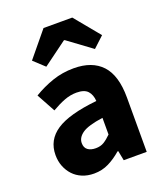

<svg xmlns="http://www.w3.org/2000/svg" viewBox="-139 -837 805 942"><g transform="rotate(-20 263.5 -366.0)"><path d="M190 12Q156 12 128.5 0.5Q101 -11 82 -31.5Q63 -52 52.5 -79Q42 -106 42 -138Q42 -216 108 -260Q174 -304 321 -319Q319 -352 301.5 -371.5Q284 -391 243 -391Q211 -391 179.5 -379Q148 -367 112 -346L59 -443Q107 -472 159.5 -490Q212 -508 271 -508Q367 -508 417.5 -453.5Q468 -399 468 -284V0H348L338 -51H334Q302 -23 267 -5.5Q232 12 190 12ZM240 -102Q265 -102 283 -113Q301 -124 321 -144V-231Q243 -220 213 -199Q183 -178 183 -149Q183 -125 198.5 -113.5Q214 -102 240 -102ZM92 -613 200 -744H350L458 -613L402 -561L277 -653H273L148 -561Z"/></g></svg>

Font: TT Toshiba Sans
Style: Bold
Weight: 700
Designer: Paul D. Hunt
Foundry: Toshiba Corporation
Version: Version 2.020;PS 2.000;hotconv 1.0.86;makeotf.lib2.5.63406